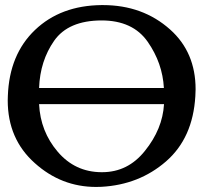

<svg xmlns="http://www.w3.org/2000/svg" viewBox="-20 -716 832 763"><path d="M383.3 -634.8Q251.5 -634.3 195.3 -554.2Q139.2 -474.1 135.3 -366.2H631.3Q626 -465.3 566.9 -550Q507.8 -634.8 383.3 -634.8ZM631.8 -302.2H135.3Q140.6 -193.4 209.5 -112.8Q278.3 -32.2 383.3 -31.7H385.7Q488.3 -31.7 555.7 -116.2Q626 -203.1 631.8 -302.2ZM383.8 -695.8H388.7Q547.4 -695.8 656.2 -598.6Q757.3 -508.3 757.3 -361.3Q757.3 -347.7 756.3 -334Q746.6 -167.5 639.9 -74.7Q533.2 18.1 383.3 26.4Q372.6 26.9 361.8 26.9Q223.6 26.9 118.2 -67.9Q10.7 -163.6 10.7 -316.9Q10.7 -325.7 11.2 -335Q17.1 -499.5 119.1 -596.9Q221.2 -694.3 383.8 -695.8Z"/></svg>

Font: Caudex
Style: Bold
Weight: 700
Version: Version 1.01